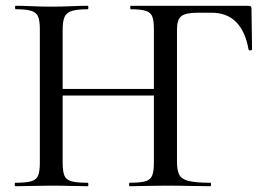

<svg xmlns="http://www.w3.org/2000/svg" viewBox="-20 -645 929 665"><path d="M429 0Q427 0 427 -6Q427 -12 429 -12Q465 -12 483 -17Q501 -22 507 -37Q513 -52 513 -81V-544Q513 -573 507.5 -587.5Q502 -602 484.5 -607.5Q467 -613 433 -613Q431 -613 431 -619Q431 -625 433 -625H841Q851 -625 851 -616L853 -474Q853 -471 847.5 -470.5Q842 -470 841 -473Q830 -536 798 -568.5Q766 -601 712 -601H666Q623 -601 608 -589Q593 -577 593 -543V-85Q593 -55 601 -39.5Q609 -24 634.5 -18Q660 -12 709 -12Q711 -12 711 -6Q711 0 709 0Q676 0 638 -1Q600 -2 552 -2Q518 -2 486 -1Q454 0 429 0ZM33 0Q31 0 31 -6Q31 -12 33 -12Q69 -12 87.5 -17Q106 -22 112 -37Q118 -52 118 -81V-544Q118 -573 112 -587.5Q106 -602 88 -607.5Q70 -613 35 -613Q32 -613 32 -619Q32 -625 35 -625Q60 -625 91 -623.5Q122 -622 156 -622Q196 -622 227.5 -623.5Q259 -625 284 -625Q286 -625 286 -619Q286 -613 284 -613Q247 -613 228.5 -607Q210 -601 203.5 -586Q197 -571 197 -542V-81Q197 -52 203 -37Q209 -22 228 -17Q247 -12 284 -12Q286 -12 286 -6Q286 0 284 0Q258 0 227 -1Q196 -2 156 -2Q122 -2 90 -1Q58 0 33 0ZM155 -314V-337H550V-314Z"/></svg>

Font: Cormorant Medium
Style: Regular
Weight: 500
Designer: Christian Thalmann (Catharsis Fonts)
Foundry: Catharsis Fonts
Version: Version 4.000